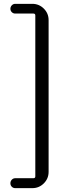

<svg xmlns="http://www.w3.org/2000/svg" viewBox="-20 -810 378 1001"><path d="M59.6 170.9Q48.8 170.9 41.5 163.6Q34.2 156.2 34.2 145.5Q34.2 134.8 41.5 127Q48.8 119.1 59.6 119.1H154.3Q164.1 119.1 164.1 109.4V-729.5Q164.1 -739.3 154.3 -739.3H59.6Q48.8 -739.3 41.5 -746.6Q34.2 -753.9 34.2 -764.2Q34.2 -774.4 41.5 -782.2Q48.8 -790 59.6 -790H148.4Q183.6 -790 208.5 -765.1Q233.4 -740.2 233.4 -705.1V85.9Q233.4 121.1 208.5 146Q183.6 170.9 148.4 170.9Z"/></svg>

Font: Gen Jyuu GothicX Regular
Style: Regular
Weight: 400
Designer: [Source Han Sans]
Ryoko NISHIZUKA  (kana & ideographs); Paul D. Hunt (Latin, Greek & Cyrillic); Wenlong ZHANG  (bopomofo
Version: Version 1.002.20150607